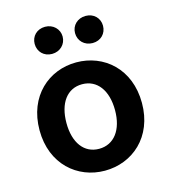

<svg xmlns="http://www.w3.org/2000/svg" viewBox="-107 -784 782 882"><g transform="rotate(-15 284.5 -343.0)"><path d="M284 12C415 12 528 -83 528 -245C528 -408 415 -503 284 -503C154 -503 41 -408 41 -245C41 -83 154 12 284 12ZM284 -399C355 -399 400 -340 400 -245C400 -151 355 -92 284 -92C213 -92 169 -151 169 -245C169 -340 213 -399 284 -399ZM255 -634C255 -670 226 -698 188 -698C149 -698 122 -670 122 -634C122 -597 149 -569 188 -569C226 -569 255 -597 255 -634ZM447 -634C447 -670 420 -698 381 -698C342 -698 314 -670 314 -634C314 -597 342 -569 381 -569C420 -569 447 -597 447 -634Z"/></g></svg>

Font: Falling Sky
Style: Med
Weight: 500
Designer: Paul D. Hunt
Foundry: Adobe Systems Incorporated
Version: Version 1.02